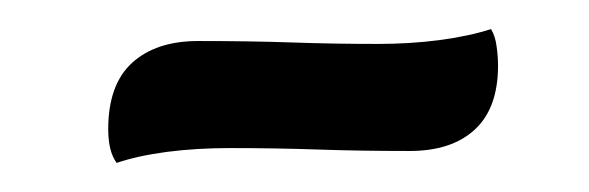

<svg xmlns="http://www.w3.org/2000/svg" viewBox="-20 -327 405 132"><path d="M60.2 -215Q54.4 -222.8 54.4 -238.2Q54.4 -268.9 70.9 -283.9Q87.4 -298.8 116.2 -298.8Q152.3 -298.8 180.8 -297.8Q209.3 -296.8 240 -296.8Q261.6 -296.8 281.9 -299.4Q302.3 -302.1 317.6 -307Q320.5 -302.2 321.4 -295.2Q322.4 -288.2 322.4 -281.9Q322.4 -252.6 306.4 -237.9Q290.5 -223.2 261.6 -223.2Q227.5 -223.2 198.5 -224.2Q169.5 -225.2 137.8 -225.2Q115.2 -225.2 94.9 -222.6Q74.5 -219.9 60.2 -215Z"/></svg>

Font: Petrona
Style: Italic
Weight: 400
Italic angle: -9°
Designer: Ringo R. Seeber
Foundry: Ringo R. Seeber
Version: Version 2.001; ttfautohint (v1.8.3)